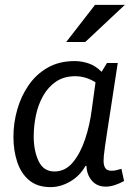

<svg xmlns="http://www.w3.org/2000/svg" viewBox="-20 -753 549 786"><path d="M418 -495H462Q447 -396 436.5 -328.5Q426 -261 419.5 -218.5Q413 -176 409.5 -151.5Q406 -127 405 -114.5Q404 -102 404 -94Q404 -76 411 -65Q418 -54 437 -54Q447 -54 457.5 -56.5Q468 -59 477 -62L488 -12Q472 -3 452 4Q432 11 413 11Q377 11 356 -13.5Q335 -38 334 -74H330Q307 -33 267.5 -10Q228 13 187 13Q133 13 99.5 -15Q66 -43 50.5 -90Q35 -137 35 -193Q35 -249 50.5 -304Q66 -359 97 -404Q128 -449 175 -476Q222 -503 286 -503Q314 -503 342.5 -493.5Q371 -484 396 -459ZM118 -194Q118 -136 138 -93.5Q158 -51 203 -51Q247 -51 278 -88Q309 -125 328.5 -183.5Q348 -242 356 -307L371 -416Q331 -441 288 -441Q242 -441 209.5 -419Q177 -397 156.5 -360.5Q136 -324 127 -280.5Q118 -237 118 -194ZM369 -733H491L329 -581H251Z"/></svg>

Font: Rosario Light
Style: Italic
Weight: 300
Italic angle: -8.05°
Designer: Hector Gatti
Foundry: Omnibus Type
Version: Version 1.101; ttfautohint (v1.8.1.43-b0c9)